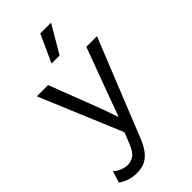

<svg xmlns="http://www.w3.org/2000/svg" viewBox="-290 -811 1097 1097"><g transform="rotate(-45 258.0 -262.5)"><path d="M504 -500 269 84Q250 133 227.5 161.5Q205 190 177.5 202.5Q150 215 114 215Q80 215 51.5 205.5Q23 196 1 180L23 110Q43 128 65.5 136.5Q88 145 110 145Q136 145 159 129Q182 113 201 64L227 -1L177 -120L18 -500H109L234 -174L265 -85L301 -184L418 -500ZM286 -740H373L275 -573H210Z"/></g></svg>

Font: Work Sans
Style: Regular
Weight: 400
Designer: Wei Huang
Foundry: Wei Huang
Version: Version 2.006; ttfautohint (v1.8.1.43-b0c9)